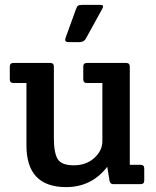

<svg xmlns="http://www.w3.org/2000/svg" viewBox="-20 -752 639 784"><path d="M510 -79H554Q569 -79 569 -64V-15Q569 0 554 0H442Q430 0 427 -15L418 -71Q354 12 250 12Q88 12 88 -158V-413H35Q20 -413 20 -428V-480Q20 -495 35 -495H185Q200 -495 200 -480V-188Q200 -128 215.5 -102.5Q231 -77 281.5 -77Q332 -77 365 -107Q398 -137 398 -175V-413H335Q320 -413 320 -428V-480Q320 -495 335 -495H495Q510 -495 510 -480ZM261 -580Q246 -580 246 -589Q246 -592 248 -598L290 -714Q294 -725 298.5 -728.5Q303 -732 315 -732H387Q401 -732 401 -727Q401 -722 397 -715L332 -597Q324 -580 304 -580Z"/></svg>

Font: Crete Round
Style: Regular
Weight: 400
Designer: Veronika Burian
Foundry: TypeTogether
Version: Version 1.001